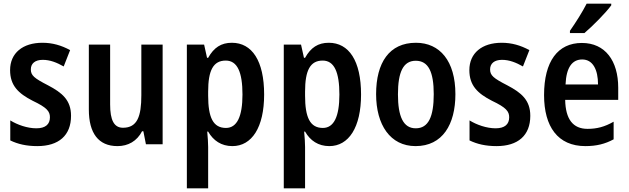

<svg xmlns="http://www.w3.org/2000/svg" viewBox="-20 -786 3426 1046"><path d="M367 -155C367 -241 318 -281 242 -321C166 -360 148 -375 148 -408C148 -440 171 -460 213 -460C253 -460 290 -445 327 -424L362 -513C314 -539 266 -553 211 -553C104 -553 35 -497 35 -404C35 -320 80 -277 158 -237C236 -200 252 -179 252 -147C252 -109 228 -87 178 -87C129 -87 75 -106 36 -130V-21C77 -1 124 10 183 10C300 10 367 -48 367 -155Z M866 -543H750V-267C750 -152 728 -90 650 -90C601 -90 580 -132 580 -217V-543H464V-189C464 -61 516 10 620 10C678 10 726 -17 754 -71H761L775 0H866Z M1243 -553C1185 -553 1145 -527 1114 -471H1108L1092 -543H998V240H1114V15C1114 -7 1112 -36 1109 -69H1114C1142 -20 1186 10 1246 10C1352 10 1419 -92 1419 -271C1419 -455 1353 -553 1243 -553ZM1210 -456C1273 -456 1301 -393 1301 -271C1301 -151 1271 -89 1211 -89C1141 -89 1114 -146 1114 -265V-287C1114 -403 1142 -456 1210 -456Z M1771 -553C1713 -553 1673 -527 1642 -471H1636L1620 -543H1526V240H1642V15C1642 -7 1640 -36 1637 -69H1642C1670 -20 1714 10 1774 10C1880 10 1947 -92 1947 -271C1947 -455 1881 -553 1771 -553ZM1738 -456C1801 -456 1829 -393 1829 -271C1829 -151 1799 -89 1739 -89C1669 -89 1642 -146 1642 -265V-287C1642 -403 1670 -456 1738 -456Z M2461 -273C2461 -454 2376 -553 2246 -553C2101 -553 2029 -445 2029 -273C2029 -106 2106 10 2244 10C2391 10 2461 -108 2461 -273ZM2148 -272C2148 -394 2177 -455 2245 -455C2314 -455 2343 -394 2343 -273C2343 -150 2314 -87 2245 -87C2177 -87 2148 -151 2148 -272Z M2869 -155C2869 -241 2820 -281 2744 -321C2668 -360 2650 -375 2650 -408C2650 -440 2673 -460 2715 -460C2755 -460 2792 -445 2829 -424L2864 -513C2816 -539 2768 -553 2713 -553C2606 -553 2537 -497 2537 -404C2537 -320 2582 -277 2660 -237C2738 -200 2754 -179 2754 -147C2754 -109 2730 -87 2680 -87C2631 -87 2577 -106 2538 -130V-21C2579 -1 2626 10 2685 10C2802 10 2869 -48 2869 -155Z M3310 -757V-766H3176C3153 -721 3119 -667 3085 -618V-606H3164C3210 -645 3282 -718 3310 -757ZM3150 -552C3019 -552 2944 -452 2944 -268C2944 -96 3019 10 3169 10C3230 10 3277 -2 3323 -27V-123C3274 -95 3232 -84 3181 -84C3101 -84 3061 -137 3059 -242H3348V-308C3348 -455 3277 -552 3150 -552ZM3152 -462C3210 -462 3238 -406 3238 -326H3061C3065 -420 3098 -462 3152 -462Z"/></svg>

Font: Noto Sans Arabic Cond SemBd
Style: Regular
Weight: 600
Width: 3
Designer: Monotype Design Team, Nadine Chahine, Nizar Qandah and Khaled Hosny
Foundry: Monotype Imaging Inc.
Version: Version 2.012